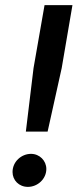

<svg xmlns="http://www.w3.org/2000/svg" viewBox="-20 -720 303 750"><path d="M81 -206H166L221 -454L263 -700H154L111 -454ZM89 10C127 10 161 -21 161 -60C161 -92 135 -119 101 -119C64 -119 29 -89 29 -48C29 -16 54 10 89 10Z"/></svg>

Font: Fixel Text 20240404 Medium
Style: Italic
Weight: 500
Width: 4
Italic angle: -10°
Designer: AlfaBravo + MacPaw
Foundry: Kyrylo Tkachov, Marchela Mozhyna, Serhii Makarenko, Maria Weinstein, Zakhar Kryvoshyya
Version: Version 1.211;Glyphs 3.2 (3225)